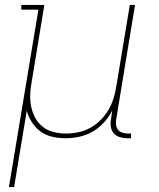

<svg xmlns="http://www.w3.org/2000/svg" viewBox="-20 -550 640 775"><path d="M16 205 135 -511H66V-530H159L108 -220Q103 -195 102 -169Q101 -143 106 -119Q111 -95 122.5 -74Q134 -53 153 -38Q172 -23 196.5 -17Q221 -11 246 -11Q270 -11 295 -16Q320 -21 342.5 -33Q365 -45 384 -63.5Q403 -82 416.5 -104.5Q430 -127 437.5 -150.5Q445 -174 449 -199L504 -530H525L449 -68Q447 -57 448.5 -45.5Q450 -34 456.5 -26Q463 -18 474 -14.5Q485 -11 496 -11H509V8H493Q478 8 463.5 3.5Q449 -1 439.5 -11.5Q430 -22 427.5 -37.5Q425 -53 428 -68L433 -104Q420 -78 399.5 -55.5Q379 -33 353.5 -18.5Q328 -4 300 2Q272 8 245 8Q217 8 191 2Q165 -4 144 -19Q123 -34 109 -56Q95 -78 88 -103L37 205Z"/></svg>

Font: Iosevka Slab ThExObl
Style: Regular
Weight: 100
Width: 7
Italic angle: -9°
Monospace: yes
Designer: Belleve Invis
Foundry: Belleve Invis
Version: Version 11.1.1; ttfautohint (v1.8.3)